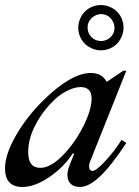

<svg xmlns="http://www.w3.org/2000/svg" viewBox="-29 -735 551 763"><path d="M-9 -66Q-9 -121 34 -196Q77 -271 143 -336Q254 -445 332 -445Q376 -445 394 -411H397L461 -454H473L331 -98Q325 -85 325 -74Q325 -56 339 -56Q353 -56 388.5 -94Q424 -132 454 -179L473 -167Q413 -76 368.5 -34Q324 8 289 8Q265 8 252 -4.5Q239 -17 239 -39Q239 -54 245 -72L266 -125H260Q224 -70 166.5 -31Q109 8 60 8Q-9 8 -9 -66ZM335 -344Q335 -389 291 -389Q265 -389 232.5 -371.5Q200 -354 172 -323Q132 -281 107.5 -230Q83 -179 83 -130Q83 -68 131 -68Q172 -68 220 -117Q268 -166 301.5 -232Q335 -298 335 -344ZM282 -625Q282 -645 291 -664Q302 -688 324 -701.5Q346 -715 372 -715Q391 -715 411 -706Q435 -695 448.5 -673Q462 -651 462 -625Q462 -606 453 -586Q442 -562 420 -548.5Q398 -535 372 -535Q352 -535 333 -544Q309 -555 295.5 -577Q282 -599 282 -625ZM420 -600Q426 -612 426 -624Q426 -639 418 -652.5Q410 -666 397 -673Q385 -679 373 -679Q359 -679 345.5 -671Q332 -663 325 -650Q319 -638 319 -626Q319 -604 334 -588Q349 -572 373 -572Q387 -572 400 -579.5Q413 -587 420 -600Z"/></svg>

Font: Ibarra Real Nova
Style: Italic
Weight: 400
Italic angle: -22°
Designer: Jose Maria Ribagorda & Octavio Pardo
Foundry: Octavio Pardo
Version: Version 1.014